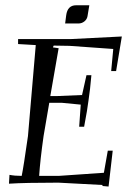

<svg xmlns="http://www.w3.org/2000/svg" viewBox="-20 -680 478 721"><path d="M224.6 -591.8 228.5 -622.1Q233.4 -660.2 265.6 -660.2H315.4L308.6 -619.1Q306.6 -607.4 296.9 -599.6Q287.1 -591.8 274.4 -591.8ZM13.7 9.8 15.6 -23.4Q35.2 -19.5 61.5 -19.5Q68.4 -52.7 85 -168.9L114.3 -510.7L47.9 -514.6V-533.2H244.1L437.5 -543L416 -413.1H397.5L405.3 -496.1L241.2 -507.8L181.6 -508.8L178.7 -502L200.2 -499L168.9 -319.3H195.3L288.1 -323.2L304.7 -397.5H323.2Q318.4 -341.8 312.5 -303.7Q308.6 -270.5 295.9 -204.1H277.3L283.2 -287.1L212.9 -293.9H165L143.6 -168.9Q130.9 -79.1 127 -19.5H200.2L370.1 -31.2L384.8 -114.3H403.3L387.7 20.5L366.2 18.6L363.3 14.6L199.2 5.9Q74.2 5.9 13.7 9.8Z"/></svg>

Font: Kleymisska
Style: Regular
Weight: 500
Italic angle: -8°
Designer: gluk
Foundry: gluk
Version: Version 0.298